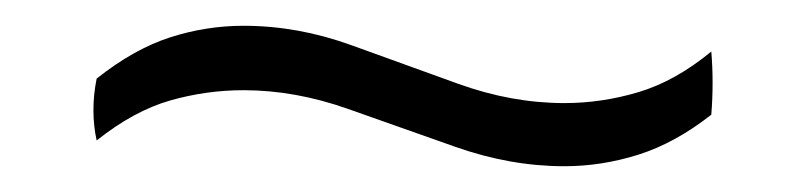

<svg xmlns="http://www.w3.org/2000/svg" viewBox="-20 -327 621 149"><path d="M532 -287Q534 -263 532 -238Q504 -216 475.5 -207Q447 -198 418 -198Q376 -198 333.5 -213Q291 -228 250 -242.5Q209 -257 169 -257Q140 -257 112 -249Q84 -241 55 -218Q50 -241 55 -266Q84 -289 112 -298Q140 -307 169 -307Q211 -307 252.5 -292Q294 -277 335.5 -262Q377 -247 418 -247Q447 -247 475.5 -255.5Q504 -264 532 -287Z"/></svg>

Font: Tiro Kannada
Style: Italic
Weight: 400
Italic angle: -11°
Designer: Kannada: John Hudson & Fiona Ross, assisted by Kaja Sojewska. Latin: John Hudson with Paul Hanslow, assisted by Kaja Soj
Foundry: Tiro Typeworks Ltd.
Version: Version 1.52